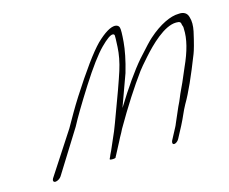

<svg xmlns="http://www.w3.org/2000/svg" viewBox="-80 -635 884 741"><g transform="rotate(-15 362.5 -265.0)"><path d="M536.6 -26C543 -26 552.2 -33 556.2 -41L581.1 -88C597.3 -119 603.2 -138 617.2 -163C640.9 -203 666.9 -262 698.3 -342C703.2 -354 711.5 -383 721.2 -427C725.5 -448 725.9 -467 720.8 -483C716.6 -501 702.6 -509 682.6 -507C650.6 -507 605.2 -486 559.3 -445C549.8 -437 529.1 -415 496.1 -378C462.4 -339 423.9 -284 379.5 -212C385 -228 420.1 -323 425.6 -339C439.7 -387 447 -426 449.7 -457C452.3 -488 452.6 -507 450.5 -514C448.5 -521 443.7 -525 433.6 -526C415.2 -526 390.1 -511 357.9 -480C327.3 -449 283.7 -389 225.4 -298C202.4 -262 181.5 -225 161.1 -189L50.4 -19C45.5 -11 48 -4 56 -4C64 -4 75.5 -11 80.4 -19L186.5 -189C202.7 -220 231.2 -268 271.2 -331C311.2 -394 343.4 -437 367.2 -461C391.1 -485 407.8 -497 417 -496C421 -496 423 -493 423.5 -490C423.9 -487 423.6 -472 422.1 -444C420.7 -416 414.9 -385 404.7 -353C394.5 -321 372.1 -258 336.6 -164C328.7 -142 320.5 -123 314.1 -109C303.9 -87 297.2 -68 287.7 -50C285.7 -45 283.8 -40 281 -35C279.8 -32 282.6 -31 290.6 -31C298.6 -31 303.8 -32 305 -35L305.4 -36H304.6C305.8 -37 305.8 -37 306.2 -38L334.6 -92C338.2 -99 342.9 -109 350.1 -121L357.2 -135C402.7 -214 445.5 -280 483.6 -332C490.4 -341 502.7 -356 522.5 -378C557.1 -417 616.8 -477 664.8 -477C679.8 -477 683.3 -474 684.4 -462C686.4 -458 688 -453 687.5 -446C689.8 -406 677.2 -358 651.6 -302C639.3 -275 633.4 -257 618.2 -226C603.6 -196 602.9 -188 589 -161L563.4 -102C561.4 -97 559.4 -92 557.1 -88L532.2 -41C528.2 -33 530.2 -26 536.6 -26Z"/></g></svg>

Font: MewTooHand
Style: UltimateCondIta
Weight: 400
Designer: Mew Too, Robert Jablonski
Version: Version 0.77